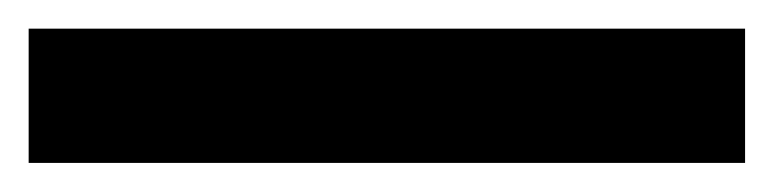

<svg xmlns="http://www.w3.org/2000/svg" viewBox="-20 64 540 134"><path d="M500 177.7H0V84H500Z"/></svg>

Font: Munson
Style: Bold Italic
Weight: 700
Italic angle: -12°
Designer: Paul James MIller
Foundry: High-Logic / Made with FontCreator
Version: Version 2.10;May 5, 2019;FontCreator 11.5.0.2430 64-bit